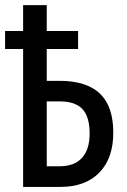

<svg xmlns="http://www.w3.org/2000/svg" viewBox="-20 -734 498 754"><path d="M163.6 -713.9V-612.3H286.6V-541.5H163.6V-416.5H213.9Q283.7 -416.5 330.8 -394.5Q377.9 -372.6 401.4 -327.4Q424.8 -282.2 424.8 -212.4Q424.8 -112.3 370.1 -56.2Q315.4 0 217.3 0H70.8V-541.5H0V-612.3H70.8V-713.9ZM214.4 -335.9H163.6V-81.1H214.8Q271.5 -81.1 301.8 -113.8Q332 -146.5 332 -210.4Q332 -253.4 319.6 -281.2Q307.1 -309.1 281.2 -322.5Q255.4 -335.9 214.4 -335.9Z"/></svg>

Font: Open Sans Condensed Medium
Style: Regular
Weight: 500
Width: 3
Designer: Monotype Design Team
Foundry: Monotype Imaging Inc.
Version: Version 3.000